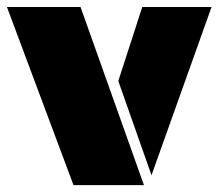

<svg xmlns="http://www.w3.org/2000/svg" viewBox="-27 -539 636 559"><path d="M187 0 -6.8 -518.6H207.5L392.1 0ZM414.1 -28.8 317.4 -303.2 387.2 -518.6H588.9Z"/></svg>

Font: Black Ops One
Style: Regular
Weight: 400
Designer: James Grieshaber, Eben Sorkin
Foundry: Sorkin Type Co.
Version: Version 1.004; ttfautohint (v1.8.4.7-5d5b)